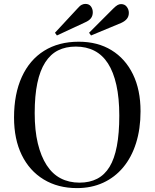

<svg xmlns="http://www.w3.org/2000/svg" viewBox="-20 -951 793 985"><path d="M375 14Q277 14 204 -30.5Q131 -75 91.5 -156Q52 -237 52 -348Q52 -469 92 -556.5Q132 -644 206.5 -690.5Q281 -737 384 -737Q481 -737 552 -693.5Q623 -650 662 -570Q701 -490 701 -380Q701 -290 678 -217Q655 -144 612 -92.5Q569 -41 509 -13.5Q449 14 375 14ZM388 -14Q440 -14 478.5 -34Q517 -54 542 -95Q567 -136 579.5 -201.5Q592 -267 592 -358Q592 -448 577 -515Q562 -582 534 -625.5Q506 -669 464.5 -690.5Q423 -712 369 -712Q317 -712 278 -692.5Q239 -673 212 -631Q185 -589 171.5 -524.5Q158 -460 158 -371Q158 -282 174 -215.5Q190 -149 219.5 -103.5Q249 -58 291.5 -36Q334 -14 388 -14ZM272 -769 262 -783 378 -908Q390 -922 399.5 -926.5Q409 -931 418 -931Q437 -931 446.5 -918Q456 -905 456 -888Q456 -870 446.5 -857.5Q437 -845 416 -836ZM447 -769 437 -783 561 -907Q574 -920 583 -925Q592 -930 601 -930Q620 -930 630.5 -916Q641 -902 641 -885Q641 -867 631 -854.5Q621 -842 601 -833Z"/></svg>

Font: Literata 60pt
Style: Regular
Weight: 400
Designer: Latin by Veronika Burian and Jose Scaglione. Greek by Irene Vlachou. Cyrillic by Vera Evstafieva.
Foundry: TypeTogether
Version: Version 3.002